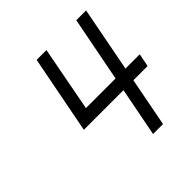

<svg xmlns="http://www.w3.org/2000/svg" viewBox="-179 -824 969 969"><g transform="rotate(-45 305.0 -340.0)"><path d="M141 -262 222 -680H292L220 -301L195 -332H610L596 -262ZM373 0 505 -680H575L444 0Z"/></g></svg>

Font: Teachers
Style: Italic
Weight: 400
Italic angle: -11°
Designer: Alfredo Marco Pradil, Chank Diesel
Version: Version 1.001